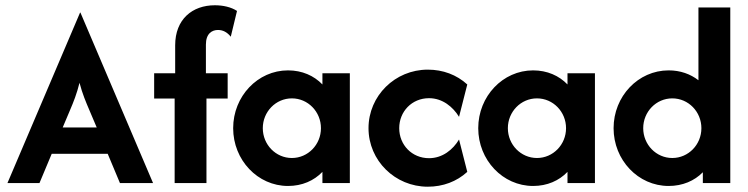

<svg xmlns="http://www.w3.org/2000/svg" viewBox="-20 -695 2839 729"><path d="M8.3 0H129.9L176.4 -111.1H388.9L435.4 0H561.1L285.4 -647.2H284ZM218.1 -211.1 245.1 -275C259.7 -309 271.5 -338.9 281.9 -380.6C293.1 -338.2 305.6 -309 320.1 -275L347.2 -211.1Z M643.1 0H763.9V-320.8H844.4V-416.7H761.8V-525.7C761.8 -568.1 785.4 -581.2 807.6 -581.2C826.4 -581.2 842.4 -572.9 856.2 -555.6L879.9 -653.5C857.6 -668.1 827.1 -675 795.8 -675C710.4 -675 645.1 -622.2 645.1 -522.9V-416.7H565.3V-320.8H643.1Z M1073.6 11.1C1127.1 11.1 1172.2 -9 1204.2 -42.4V0H1308.3V-416.7H1204.2V-374.3C1172.2 -407.6 1127.1 -427.8 1073.6 -427.8C958.3 -427.8 865.3 -329.2 865.3 -208.3C865.3 -87.5 958.3 11.1 1073.6 11.1ZM1088.2 -95.1C1027.1 -95.1 977.8 -145.8 977.8 -208.3C977.8 -270.8 1027.1 -321.5 1088.2 -321.5C1149.3 -321.5 1198.6 -270.8 1198.6 -208.3C1198.6 -145.8 1149.3 -95.1 1088.2 -95.1Z M1604.2 13.9C1661.8 13.9 1713.9 -5.6 1754.2 -42.4L1722.9 -165.3C1700 -127.1 1660.4 -94.4 1609 -94.4C1543.7 -94.4 1495.8 -145.1 1495.8 -208.3C1495.8 -271.5 1543.7 -322.2 1609 -322.2C1660.4 -322.2 1700 -288.9 1722.9 -251.4L1754.2 -374.3C1713.9 -411.1 1661.8 -430.6 1604.2 -430.6C1479.9 -430.6 1379.2 -331.2 1379.2 -208.3C1379.2 -85.4 1479.9 13.9 1604.2 13.9Z M2004.2 11.1C2057.6 11.1 2102.8 -9 2134.7 -42.4V0H2238.9V-416.7H2134.7V-374.3C2102.8 -407.6 2057.6 -427.8 2004.2 -427.8C1888.9 -427.8 1795.8 -329.2 1795.8 -208.3C1795.8 -87.5 1888.9 11.1 2004.2 11.1ZM2018.8 -95.1C1957.6 -95.1 1908.3 -145.8 1908.3 -208.3C1908.3 -270.8 1957.6 -321.5 2018.8 -321.5C2079.9 -321.5 2129.2 -270.8 2129.2 -208.3C2129.2 -145.8 2079.9 -95.1 2018.8 -95.1Z M2518.8 11.1C2571.5 11.1 2616.7 -8.3 2648.6 -41V0H2752.8V-666.7H2631.9V-390.3C2601.4 -413.9 2563.2 -427.8 2518.8 -427.8C2402.8 -427.8 2309.7 -329.2 2309.7 -208.3C2309.7 -87.5 2402.8 11.1 2518.8 11.1ZM2532.6 -95.1C2471.5 -95.1 2422.2 -145.8 2422.2 -208.3C2422.2 -270.8 2471.5 -321.5 2532.6 -321.5C2593.8 -321.5 2643.1 -270.8 2643.1 -208.3C2643.1 -145.8 2593.8 -95.1 2532.6 -95.1Z"/></svg>

Font: Afacad
Style: Bold
Weight: 700
Designer: Kristian Moeller
Foundry: Dicotype
Version: Version 1.000